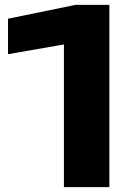

<svg xmlns="http://www.w3.org/2000/svg" viewBox="-20 -770 547 790"><path d="M430 -750V0H243V-686L334 -603L13 -547V-693L291 -750Z"/></svg>

Font: Unbounded SemiBold
Style: Regular
Weight: 600
Designer: Luke Prowse, Jean-Baptiste Morizot, Fátima Lázaro, Florian Runge
Foundry: NaN
Version: Version 1.700